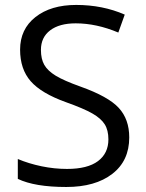

<svg xmlns="http://www.w3.org/2000/svg" viewBox="-20 -744 589 774"><path d="M501 -189.9Q501 -95.7 432.6 -43Q364.3 9.8 247.1 9.8Q120.1 9.8 51.8 -22.9V-103Q95.7 -84.5 147.5 -73.7Q199.2 -63 250 -63Q333 -63 375 -94.5Q417 -126 417 -182.1Q417 -219.2 402.1 -242.9Q387.2 -266.6 352.3 -286.6Q317.4 -306.6 246.1 -332Q146.5 -367.7 103.8 -416.5Q61 -465.3 61 -543.9Q61 -626.5 123 -675.3Q185.1 -724.1 287.1 -724.1Q393.6 -724.1 482.9 -685.1L457 -612.8Q368.7 -649.9 285.2 -649.9Q219.2 -649.9 182.1 -621.6Q145 -593.3 145 -543Q145 -505.9 158.7 -482.2Q172.4 -458.5 204.8 -438.7Q237.3 -418.9 304.2 -395Q416.5 -355 458.7 -309.1Q501 -263.2 501 -189.9Z"/></svg>

Font: f0_2797  
Style: Regular
Weight: 400
Foundry: Ascender Corporation
Version: Version 1.10